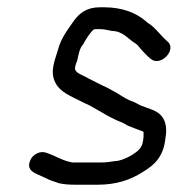

<svg xmlns="http://www.w3.org/2000/svg" viewBox="-20 -510 501 527"><path d="M374 -145C375 -133 372 -113 367 -107C360 -91 317 -68 297 -68C285 -66 271 -64 257 -64H179C150 -69 132 -83 106 -91C89 -97 70 -85 64 -72C49 -41 78 -34 95 -26L108 -20C118 -14 130 -12 142 -7C156 -4 169 -3 187 -3H248C299 -3 338 -16 372 -38C406 -58 429 -82 434 -130C439 -158 435 -178 423 -192C410 -208 386 -212 365 -221L350 -229C328 -237 323 -241 302 -254L284 -264C277 -268 269 -272 260 -276L236 -288C228 -292 220 -296 213 -300C204 -305 184 -311 186 -324C187 -331 189 -337 192 -344C196 -361 198 -377 208 -388C215 -401 226 -419 237 -429C240 -430 242 -430 244 -430H256C264 -430 279 -427 287 -425C318 -425 332 -402 353 -390C357 -387 359 -385 361 -382C370 -371 383 -357 394 -348C422 -326 467 -375 439 -397C421 -412 411 -429 392 -443C387 -446 383 -449 380 -452C355 -474 316 -490 266 -490H254C218 -490 197 -474 180 -449C164 -426 147 -404 139 -373C131 -345 116 -314 132 -283C145 -257 173 -247 200 -233C208 -229 216 -225 225 -221C255 -205 284 -185 317 -173L331 -165C342 -161 358 -154 370 -150C372 -150 375 -148 374 -145Z"/></svg>

Font: Blanket
Style: Obl
Weight: 400
Foundry: Cannot Into Space Fonts
Version: Version 0.9